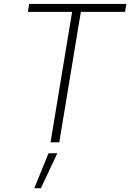

<svg xmlns="http://www.w3.org/2000/svg" viewBox="-20 -748 684 1009"><path d="M126.5 -685.5 133.3 -727.5H644L637.2 -685.5H404.8L291.5 0H245.6L358.9 -685.5ZM160.2 241.2 234.9 57.6H281.2L194.8 241.2Z"/></svg>

Font: Inter ExtraLight
Style: Italic
Weight: 250
Italic angle: -9.3988°
Designer: Rasmus Andersson
Foundry: rsms
Version: Version 4.001;git-66647c0bb